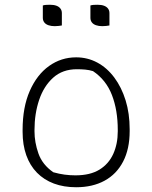

<svg xmlns="http://www.w3.org/2000/svg" viewBox="-20 -777 640 807"><path d="M300 -536Q348 -536 389 -514Q430 -492 460.5 -451Q491 -410 508 -355Q525 -300 525 -234V-226Q525 -151 497.5 -98Q470 -45 419.5 -17.5Q369 10 300 10Q248 10 206.5 -5.5Q165 -21 135.5 -51Q106 -81 90.5 -124.5Q75 -168 75 -223V-231Q75 -326 105 -394.5Q135 -463 186 -499.5Q237 -536 300 -536ZM303 -486Q243 -486 203.5 -450.5Q164 -415 144.5 -357Q125 -299 125 -231V-225Q125 -179 141.5 -132Q158 -85 204 -53Q229 -46 251.5 -43Q274 -40 297 -40Q359 -40 398 -64Q437 -88 456 -130Q475 -172 475 -225V-231Q475 -314 450.5 -377.5Q426 -441 371 -478Q355 -483 338 -484.5Q321 -486 303 -486ZM160 -754Q166 -756 173.5 -756.5Q181 -757 190 -757Q206 -757 217 -753Q228 -749 234 -741Q240 -733 240 -722V-670Q234 -669 226.5 -668Q219 -667 210 -667Q195 -667 183.5 -671Q172 -675 166 -683Q160 -691 160 -702ZM360 -754Q366 -756 373.5 -756.5Q381 -757 390 -757Q406 -757 417 -753Q428 -749 434 -741Q440 -733 440 -722V-670Q434 -669 426.5 -668Q419 -667 410 -667Q395 -667 383.5 -671Q372 -675 366 -683Q360 -691 360 -702Z"/></svg>

Font: Recursive Casual Light
Style: Regular
Weight: 300
Version: Version 1.047